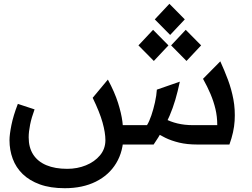

<svg xmlns="http://www.w3.org/2000/svg" viewBox="-20 -761 1326 1011"><path d="M1019 0Q965 0 923.5 -10Q882 -20 850.5 -35.5Q819 -51 793 -68L848 -136Q877 -120 914.5 -111Q952 -102 996 -102H1124Q1124 -147 1114.5 -187Q1105 -227 1088.5 -266Q1072 -305 1049 -346L1140 -438Q1162 -390 1180.5 -340.5Q1199 -291 1209 -237.5Q1219 -184 1215.5 -125Q1212 -66 1188 0ZM621 0V-102H754Q766 -121 777 -153.5Q788 -186 796 -222Q804 -258 806 -289L927 -331Q916 -279 903 -235Q890 -191 873 -151.5Q856 -112 835.5 -75Q815 -38 789 0ZM321 230Q245 230 190 210Q135 190 99.5 155.5Q64 121 47 75Q30 29 30 -23Q30 -52 40 -102Q50 -152 74 -214L162 -185Q146 -142 138.5 -104.5Q131 -67 131 -38Q131 16 155 53Q179 90 224.5 109Q270 128 334 128Q387 128 432.5 109.5Q478 91 506.5 57Q535 23 535 -23Q535 -62 520 -116Q505 -170 468 -246L548 -342Q584 -275 601.5 -219.5Q619 -164 624.5 -121Q630 -78 630 -50Q630 35 592 98Q554 161 484.5 195.5Q415 230 321 230ZM876 -577 795 -659 872 -741 953 -659ZM790 -440 709 -522 786 -604 867 -522ZM962 -440 881 -522 958 -604 1039 -522Z"/></svg>

Font: Lexend Medium
Style: Regular
Weight: 500
Designer: Bonnie Shaver-Troup, Thomas Jockin
Foundry: Lexend
Version: Version 1.005